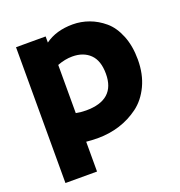

<svg xmlns="http://www.w3.org/2000/svg" viewBox="-127 -648 859 914"><g transform="rotate(-20 302.5 -191.0)"><path d="M261 -133Q409 -133 409 -265Q409 -332 375.5 -364.5Q342 -397 286 -397Q249 -397 210 -382V-138Q235 -133 261 -133ZM270 10Q237 10 210 7V158H50V-530H200V-499Q256 -540 340 -540Q382 -540 422 -525.5Q462 -511 497 -481.5Q532 -452 553.5 -399Q575 -346 575 -277Q575 -203 548 -146Q521 -89 476.5 -56Q432 -23 379.5 -6.5Q327 10 270 10Z"/></g></svg>

Font: Roundo
Style: Bold
Weight: 700
Designer: Namrata Goyal (Gurmukhi), Shiva Nallaperumal (Latin)
Foundry: Indian Type Foundry
Version: Version 1.000;PS 1.0;hotconv 1.0.88;makeotf.lib2.5.647800